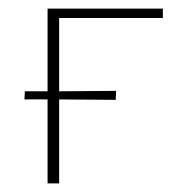

<svg xmlns="http://www.w3.org/2000/svg" viewBox="-20 -428 424 448"><path d="M360 -386H118V-215L251 -216L250 -195L118 -196V0H91V-196H37L38 -215H91V-408H360Z"/></svg>

Font: EauTestText Extralight
Style: Italic
Weight: 250
Italic angle: -12°
Designer: Christian Thalmann (Catharsis Fonts)
Version: Version 0.001;PS 000.001;hotconv 1.0.88;makeotf.lib2.5.64775